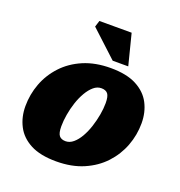

<svg xmlns="http://www.w3.org/2000/svg" viewBox="-132 -828 899 957"><g transform="rotate(20 318.0 -350.0)"><path d="M367.5 -515.5Q452 -515.5 504.2 -488Q556.5 -460.5 580.8 -413.8Q605 -367 605 -309Q605 -246.5 583 -188.5Q561 -130.5 518.5 -84.8Q476 -39 413.5 -12Q351 15 269 15Q184.5 15 132.2 -12.5Q80 -40 55.8 -87Q31.5 -134 31.5 -191.5Q31.5 -254 53.2 -312Q75 -370 117.8 -416Q160.5 -462 223.2 -488.8Q286 -515.5 367.5 -515.5ZM279 -95.5Q300.5 -95.5 319.5 -111.5Q338.5 -127.5 353.8 -154Q369 -180.5 379.8 -213.2Q390.5 -246 396.5 -279.5Q402.5 -313 402.5 -342Q402.5 -378 391.8 -391.5Q381 -405 357.5 -405Q335.5 -405 316.8 -389Q298 -373 282.5 -346.5Q267 -320 256.2 -287.5Q245.5 -255 239.8 -221.5Q234 -188 234 -158.5Q234 -122.5 245 -109Q256 -95.5 279 -95.5ZM445.5 -553H363L222.5 -683L233 -716.5H404Z"/></g></svg>

Font: Newsreader 9pt ExtraBold
Style: Italic
Weight: 800
Italic angle: -17°
Designer: Hugues Gentile
Foundry: Production Type
Version: Version 1.003